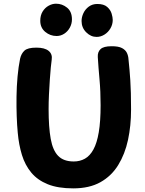

<svg xmlns="http://www.w3.org/2000/svg" viewBox="-20 -1031 801 1059"><path d="M90.8 -707.3Q97.1 -735.2 114.9 -751.8Q132.8 -768.3 180.7 -768.3Q226.3 -768.3 248.2 -750.5Q270 -732.7 265.2 -701.6Q263 -689.3 260.3 -659.9Q257.6 -630.6 254.8 -591.3Q252.1 -552 250.1 -509.8Q248.1 -467.6 248.1 -429.4Q248.1 -329.4 259.7 -265.3Q271.2 -201.2 301.2 -170.8Q331.2 -140.4 386.9 -140.4Q420.9 -140.4 448.4 -155.8Q475.9 -171.2 495.3 -206.6Q514.7 -241.9 524.8 -301.7Q534.9 -361.4 534.9 -451Q534.9 -527 528.9 -592.7Q522.9 -658.4 519.4 -716.1Q517.7 -744.2 534.6 -760.1Q551.4 -776 595.3 -776Q633.4 -776.2 652.8 -765.9Q672.1 -755.7 679.9 -739.4Q687.7 -723.1 688.7 -704.1Q691.7 -675.1 694.2 -647.4Q696.7 -619.7 698.7 -588.4Q700.7 -557.2 701.8 -518.1Q702.9 -479 702.9 -427Q702.9 -338 686.1 -259.5Q669.2 -181 631.9 -120.5Q594.6 -60 533.7 -26Q472.9 8 383.9 8Q299.7 8 243.3 -14.8Q186.9 -37.6 152.6 -78.9Q118.2 -120.3 101 -176.3Q83.8 -232.3 77.9 -299Q74.1 -338 72.2 -389.4Q70.3 -440.9 71.1 -497.6Q71.8 -554.2 76.8 -608.7Q81.8 -663.1 90.8 -707.3ZM292.2 -832.4Q256.9 -832.4 229.5 -855.2Q202.1 -878 202.1 -916.4Q202.1 -946.3 215.1 -967.4Q228.1 -988.4 248.3 -999.5Q268.4 -1010.6 289.1 -1010.6Q323.1 -1010.6 349.9 -988.8Q376.8 -967 376.8 -924.1Q376.8 -899.9 365.2 -878.7Q353.6 -857.4 334.1 -844.9Q314.7 -832.4 292.2 -832.4ZM512.7 -827.4Q480.9 -827.4 455.4 -852.9Q429.9 -878.4 429.9 -915.1Q429.9 -936.6 440 -958.2Q450.1 -979.9 469.8 -994.5Q489.6 -1009.1 516.7 -1009.1Q552.9 -1009.1 571.3 -992.7Q589.7 -976.3 595.7 -955.9Q601.8 -935.4 601.8 -921Q601.8 -896.2 589.3 -874.7Q576.8 -853.1 556.3 -840.3Q535.9 -827.4 512.7 -827.4Z"/></svg>

Font: Playpen Sans
Style: Regular
Weight: 400
Designer: Laura Meseguer, Veronika Burian, José Scaglione, Kostas Bartsokas, Vera Evstafieva, Tom Grace, Yorlmar Campos
Foundry: TypeTogether
Version: Version 2.000